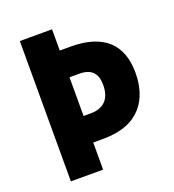

<svg xmlns="http://www.w3.org/2000/svg" viewBox="-130 -816 834 918"><g transform="rotate(-20 286.5 -357.0)"><path d="M542 -383C542 -526 462 -606 293 -606H238V-714H74V0H238V-138H290C476 -138 542 -251 542 -383ZM274 -273H238V-470H287C350 -470 377 -439 377 -381C377 -305 336 -273 274 -273Z"/></g></svg>

Font: Noto Sans Georgian SemiCondensed ExtraBold
Style: Regular
Weight: 800
Width: 4
Designer: Monotype Design Team, Akaki Razmadze
Foundry: Google LLC
Version: Version 2.005